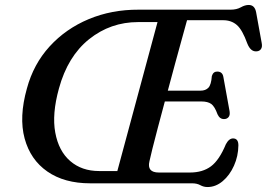

<svg xmlns="http://www.w3.org/2000/svg" viewBox="-20 -739 1076 774"><path d="M754 0H343.5Q239.5 0 171 -47.5Q102.5 -95 79.2 -181Q56 -267 88.5 -382.5Q115 -480.5 180 -551.8Q245 -623 337.5 -661.8Q430 -700.5 539 -700H909.5Q934 -700 950.8 -709.5Q967.5 -719 982.5 -719Q1007 -719 1012.5 -689.5L1035 -565.5Q1038 -550 1032.2 -541.5Q1026.5 -533 1015 -532Q990.5 -529.5 977 -563.5Q957 -619 934.8 -638.2Q912.5 -657.5 880 -657.5H734Q726 -628.5 713.5 -583.2Q701 -538 686.2 -483.8Q671.5 -429.5 656.5 -373.5H788Q809 -373.5 820.2 -385.5Q831.5 -397.5 834 -432.5Q839.5 -450.5 855.5 -450.5Q877 -450.5 880.5 -428.5L905.5 -290.5Q908 -274.5 901.2 -266.8Q894.5 -259 883.5 -259Q866 -258.5 857 -278Q845.5 -310 831.5 -320Q817.5 -330 791.5 -330H644.5Q629.5 -274.5 616.5 -225Q603.5 -175.5 594.5 -139.8Q585.5 -104 582.5 -89Q571.5 -43.5 620.5 -43.5H745.5Q797 -43.5 830.5 -68.5Q864 -93.5 890.5 -157.5Q903 -181 919.5 -181Q941 -181 941 -153Q940.5 -109.5 923.2 -71Q906 -32.5 877.8 -8.8Q849.5 15 816.5 15Q801 15 787.5 7.5Q774 0 754 0ZM217.5 -382Q189 -279 202.8 -204.5Q216.5 -130 263 -89.8Q309.5 -49.5 379.5 -49.5H453L615 -650H537Q425.5 -650 339.2 -581Q253 -512 217.5 -382Z"/></svg>

Font: Fraunces 9pt S050
Style: Italic
Weight: 400
Italic angle: -16°
Version: Version 1.000; ttfautohint (v1.8.3)